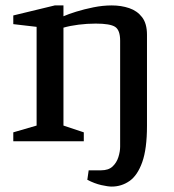

<svg xmlns="http://www.w3.org/2000/svg" viewBox="-20 -521 640 708"><path d="M392 167Q378 167 353.5 161.5Q329 156 302 142L307 107H353Q380 107 395 93Q410 79 416.5 58.5Q423 38 423 20V-371Q423 -410 404.5 -422Q386 -434 333 -434Q301 -434 269.5 -430Q238 -426 214 -419V-58L289 -33V0H29V-33L115 -58V-422L29 -432V-464L182 -501H214V-461Q232 -469 261 -478Q290 -487 324.5 -494Q359 -501 392 -501Q427 -501 456.5 -491Q486 -481 504 -457.5Q522 -434 522 -393V-57Q522 28 504.5 77Q487 126 457.5 146.5Q428 167 392 167Z"/></svg>

Font: Manuale Medium
Style: Regular
Weight: 500
Designer: Eduardo Tunni / Pablo Cosgaya
Foundry: Eduardo Tunni / Pablo Cosgaya
Version: Version 1.002